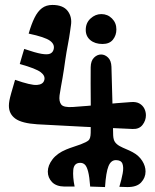

<svg xmlns="http://www.w3.org/2000/svg" viewBox="-20 -745 627 777"><path d="M347 -473Q347.5 -499 360.5 -511.8Q373.5 -524.5 389 -524.5Q404.5 -524.5 417.2 -512.2Q430 -500 431 -475Q433.5 -406 434.8 -336.8Q436 -267.5 438 -197Q439 -178.5 445.8 -169.5Q452.5 -160.5 464 -154Q477 -147 490.5 -141.5Q504 -136 517 -129Q542 -115.5 555.5 -94.2Q569 -73 569 -51Q569 -26 551.2 -6.8Q533.5 12.5 495 12Q487 11.5 479 11.5Q471 11.5 463 11Q472 -19 476.5 -43.5Q481 -68 475.5 -82.5Q470 -97 449 -97Q429 -97 419 -72.5Q409 -48 405 12Q390 11.5 375 11Q360 10.5 345 10Q342 -30.5 336.5 -51.2Q331 -72 323.2 -79Q315.5 -86 305 -86Q279 -86 276.5 -57.2Q274 -28.5 282 10Q272 10 261.5 10Q251 10 241 10Q207.5 9.5 190.5 -8.2Q173.5 -26 173.5 -50.5Q173.5 -75.5 192.5 -100.2Q211.5 -125 248 -140Q262.5 -146 277.5 -150.8Q292.5 -155.5 307 -161Q330.5 -170 338.5 -177.2Q346.5 -184.5 347 -207Q348 -273.5 347.2 -340Q346.5 -406.5 347 -473ZM131 -242Q68 -246 42 -265Q16 -284 16 -317Q16 -326.5 18 -337.8Q20 -349 25.5 -368.5Q31 -388 41 -422Q105 -399.5 129.5 -401.2Q154 -403 159 -420Q164.5 -437.5 145.2 -452.5Q126 -467.5 60 -486Q64.5 -501.5 68.8 -516.5Q73 -531.5 78 -547Q123 -531.5 147.8 -527.2Q172.5 -523 183.2 -528Q194 -533 197 -545Q202.5 -565.5 182.2 -580.2Q162 -595 96 -609Q107 -647.5 119.8 -673.2Q132.5 -699 149.8 -712Q167 -725 192 -725Q235 -725 253.8 -700.8Q272.5 -676.5 267 -642Q265.5 -632 263.8 -619.2Q262 -606.5 259.8 -592.8Q257.5 -579 255 -566Q252 -551 249.2 -534.2Q246.5 -517.5 244 -501Q242 -485.5 238.8 -464.8Q235.5 -444 233 -429Q230 -413.5 226.8 -394.5Q223.5 -375.5 221 -359Q218 -334.5 227.8 -322Q237.5 -309.5 275 -312Q334 -316 393 -322Q452 -328 511 -332Q531.5 -333.5 544.5 -326Q557.5 -318.5 564 -305.8Q570.5 -293 570.5 -278.5Q570.5 -257.5 557 -239.8Q543.5 -222 517 -223Q420.5 -227 324 -231.8Q227.5 -236.5 131 -242ZM510 -276Q510 -276 510 -276Q510 -276 510 -276Q510 -276 510 -276Q510 -276 510 -276Q510 -276 510 -276Q510 -276 510 -276Q510 -276 510 -276Q510 -276 510 -276ZM395 -567Q364.5 -567 345.8 -582.5Q327 -598 327 -624Q327 -652.5 346.5 -670.2Q366 -688 390 -688Q415.5 -688 433.2 -670.2Q451 -652.5 451 -626Q451 -602 437 -584.5Q423 -567 395 -567ZM190 -640Q190 -640 190 -640Q190 -640 190 -640Q190 -640 190 -640Q190 -640 190 -640Q190 -640 190 -640Q190 -640 190 -640Q190 -640 190 -640Q190 -640 190 -640Q190 -640 190 -640Q190 -640 190 -640Q190 -640 190 -640Q190 -640 190 -640ZM203 -471Q203 -471 203 -471Q203 -471 203 -471Q203 -471 203 -471Q203 -471 203 -471Q203 -471 203 -471Q203 -471 203 -471Q203 -471 203 -471Q203 -471 203 -471Q203 -471 203 -471Q203 -471 203 -471Q203 -471 203 -471Q203 -471 203 -471Z"/></svg>

Font: Kablammo
Style: Regular
Weight: 400
Designer: Travis Kochel, Lizy Gershenzon, Daria Petrova, Ethan Cohen
Foundry: Vectro Type Foundry
Version: Version 1.002